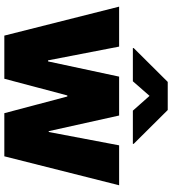

<svg xmlns="http://www.w3.org/2000/svg" viewBox="26 -821 795 887"><g transform="rotate(90 423.5 -377.5)"><path d="M144.5 0H343.8L420.9 -291H425.8L502.9 0H702.1L835.9 -530.3H651.4L589.8 -205.1H585.9L513.7 -530.3H334L263.7 -202.1H258.8L195.3 -530.3H10.7ZM491.2 -593.8H644.5V-597.7L488.3 -754.9H358.4L202.1 -597.7V-593.8H355.5L422.9 -670.9Z"/></g></svg>

Font: Pretendard Black
Style: Regular
Weight: 900
Designer: Base glyphs from Inter by Rasmus Andersson; Hangeul glyphs from Noto Sans CJK(Source Han Sans) by Jang Soo-young and Kan
Foundry: Kil Hyung-jin
Version: Version 1.309;Glyphs 3.2 (3225)